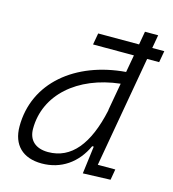

<svg xmlns="http://www.w3.org/2000/svg" viewBox="-110 -823 834 926"><g transform="rotate(15 307.0 -360.5)"><path d="M499.5 -732.4 487.8 -666H283.7L273.4 -608.4H477.5L461.9 -521.5C214.4 -501.5 33.2 -354 33.2 -135.3C33.2 -43 87.4 10.3 182.1 10.3C278.3 10.3 355 -42.5 396.5 -133.3H404.3L386.7 4.9L523.9 0L533.2 -53.7H445.8L543.5 -608.4H603.5L613.8 -666H553.7L565.4 -732.4ZM426.8 -319.3C388.7 -143.6 313.5 -50.8 197.8 -50.8C135.3 -50.8 99.1 -83.5 99.1 -141.1C99.1 -310.5 241.2 -436.5 451.2 -460L427.2 -325.2Z"/></g></svg>

Font: Cascadia Mono PL Light
Style: Italic
Weight: 300
Italic angle: -10°
Monospace: yes
Designer: Aaron Bell
Foundry: Saja Typeworks
Version: Version 2404.023